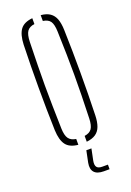

<svg xmlns="http://www.w3.org/2000/svg" viewBox="-147 -657 590 868"><g transform="rotate(-20 148.0 -223.5)"><path d="M50.5 -93.5Q49 -144 48.2 -195.8Q47.5 -247.5 47.5 -299.5Q47.5 -351.5 48.2 -403.2Q49 -455 50.5 -505.5Q52.5 -553.5 69.8 -577Q87 -600.5 128 -604.5V-576.5Q103 -573 92.5 -557.8Q82 -542.5 81 -508.5Q79.5 -447.5 78.5 -397.2Q77.5 -347 77.5 -299.8Q77.5 -252.5 78.5 -202Q79.5 -151.5 81 -90.5Q82 -57 93 -42Q104 -27 128 -23.5V4.5Q87 0.5 69.8 -22.8Q52.5 -46 50.5 -93.5ZM168.5 4.5V-23.5Q193 -27 203.5 -42Q214 -57 215 -90.5Q217 -151.5 218 -202Q219 -252.5 219 -299.8Q219 -347 218 -397.2Q217 -447.5 215 -508.5Q214 -543 203.8 -558Q193.5 -573 168.5 -576.5V-604.5Q196 -602 212.5 -590.5Q229 -579 236.8 -558.2Q244.5 -537.5 245.5 -505.5Q247 -455 247.8 -403.2Q248.5 -351.5 248.5 -299.8Q248.5 -248 247.8 -196.2Q247 -144.5 245.5 -93.5Q244.5 -62.5 236.8 -41.8Q229 -21 212.5 -9.8Q196 1.5 168.5 4.5ZM223 156.5H195.5Q163.5 156.5 150 141Q136.5 125.5 142 96L153.5 40H178L166.5 96Q163 115.5 169.8 125Q176.5 134.5 195.5 134.5H223Z"/></g></svg>

Font: Big Shoulders Stencil Display Thin ExtraLight
Style: Regular
Weight: 250
Version: Version 2.001